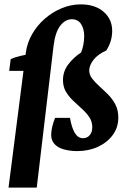

<svg xmlns="http://www.w3.org/2000/svg" viewBox="-20 -678 582 878"><path d="M19 180 98 -437Q104 -482 127 -522Q150 -562 185 -592.5Q220 -623 262.5 -640.5Q305 -658 349 -658Q415 -658 454 -624Q493 -590 493 -537Q493 -513 486.5 -491Q480 -469 466 -447L351 -438Q357 -453 361 -472.5Q365 -492 365 -513Q365 -545 351 -567.5Q337 -590 308 -590Q279 -590 256 -561Q233 -532 225 -469L148 180ZM22 -354 29 -408Q47 -416 74 -422.5Q101 -429 129 -432L119 -354ZM332 13Q312 13 291 9.5Q270 6 253 -2Q233 -12 223.5 -27Q214 -42 214 -61Q214 -78 219 -99Q224 -120 232 -139H300Q308 -93 322.5 -69.5Q337 -46 359 -46Q379 -46 390.5 -60Q402 -74 402 -96Q402 -122 388.5 -142Q375 -162 355 -180Q335 -198 315 -217Q295 -236 281.5 -258.5Q268 -281 268 -312Q268 -352 292.5 -384Q317 -416 351 -438L466 -447Q428 -430 408.5 -405.5Q389 -381 388 -357Q388 -336 401.5 -318.5Q415 -301 434.5 -283.5Q454 -266 474 -246Q494 -226 507.5 -200.5Q521 -175 521 -140Q521 -95 495.5 -60.5Q470 -26 427.5 -6.5Q385 13 332 13Z"/></svg>

Font: Rasa
Style: Italic
Weight: 400
Italic angle: -7.10001°
Designer: Anna Giedrys (Yrsa+Rasa design), David Brezina (Yrsa art-direction, Rasa art-direction, design)
Foundry: Rosetta Type Foundry
Version: Version 2.004